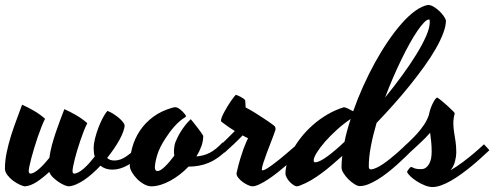

<svg xmlns="http://www.w3.org/2000/svg" viewBox="-66 -731 2011 781"><path d="M213.9 26.9Q207 26.9 195.6 22Q184.1 17.1 172.1 9Q160.2 1 149.4 -9.5Q138.7 -20 134.3 -31.7Q108.9 -7.8 83.5 8.8Q58.1 25.4 36.1 26.9Q28.8 26.9 14.9 20.5Q1 14.2 -12.5 4.2Q-25.9 -5.9 -35.9 -18.8Q-45.9 -31.7 -45.9 -44.9Q-45.9 -77.1 -38.8 -111.1Q-31.7 -145 -21.2 -178.7Q-10.7 -212.4 1.5 -244.4Q13.7 -276.4 23.9 -305.2Q48.8 -293.9 72.8 -280Q96.7 -266.1 117.2 -248Q109.9 -233.4 102.1 -213.4Q94.2 -193.4 86.9 -171.9Q79.6 -150.4 73 -128.4Q66.4 -106.4 61.5 -87.9Q56.6 -69.3 53.7 -55.2Q50.8 -41 50.8 -35.2Q50.8 -31.2 52.5 -28.1Q54.2 -24.9 58.1 -24.9Q65.4 -24.9 74.5 -30.3Q83.5 -35.6 93.5 -44.4Q103.5 -53.2 114 -64.7Q124.5 -76.2 134.8 -88.9Q138.2 -114.7 145 -140.1Q151.9 -165.5 160.2 -190.4Q168.5 -215.3 177.7 -239.5Q187 -263.7 195.8 -287.1Q220.7 -275.9 244.6 -262Q268.6 -248 289.1 -230Q281.7 -215.3 274.4 -196.8Q267.1 -178.2 260.5 -158.4Q253.9 -138.7 248 -119.4Q242.2 -100.1 238 -83.3Q233.9 -66.4 231.4 -53.7Q229 -41 229 -35.2Q229 -31.2 230.5 -28.1Q231.9 -24.9 235.8 -24.9Q243.7 -24.9 253.9 -30.5Q264.2 -36.1 275.1 -45.7Q286.1 -55.2 297.4 -67.9Q308.6 -80.6 319.3 -94.2Q314.9 -109.4 314.9 -128.9Q314.9 -144.5 320.3 -166.7Q325.7 -189 334 -210.9Q342.3 -232.9 352.3 -251.7Q362.3 -270.5 371.1 -279.8Q382.3 -275.9 394.3 -268.3Q406.2 -260.7 416.5 -252.2Q426.8 -243.7 433.3 -235.4Q439.9 -227.1 440.9 -222.2Q440.9 -211.4 435.5 -196.3Q430.2 -181.2 420.7 -163.6Q411.1 -146 398.2 -127Q385.3 -107.9 370.1 -88.9Q378.9 -78.1 399.9 -78.1Q424.3 -78.1 448.7 -95.5Q473.1 -112.8 504.9 -142.1Q509.8 -137.7 516.6 -130.6Q523.4 -123.5 527.8 -118.2Q486.8 -77.6 454.3 -59.3Q421.9 -41 391.1 -41Q361.8 -41 342.8 -57.1Q326.7 -40 309.8 -25.1Q293 -10.3 276.4 1Q259.8 12.2 243.9 19Q228 25.9 213.9 26.9Z M564 -49.8Q564 -35.2 574.7 -35.2Q585.9 -35.2 604.5 -53Q623 -70.8 643.1 -98.1Q642.1 -103.5 641.8 -107.7Q641.6 -111.8 641.6 -115.2Q641.6 -125 643.8 -138.4Q646 -151.9 654.8 -168.9Q660.6 -182.1 668.9 -194.8Q675.8 -206.1 685.5 -219Q695.3 -231.9 707 -243.2L710 -246.1Q714.8 -240.2 722.9 -230.2Q731 -220.2 739 -209.7Q747.1 -199.2 753.2 -190.4Q759.3 -181.6 760.7 -178.2Q760.7 -157.2 753.2 -136.2Q745.6 -115.2 732.9 -94.7Q762.2 -96.7 787.4 -109.6Q812.5 -122.6 839.8 -151.9Q844.2 -147.5 851.3 -139.9Q858.4 -132.3 862.8 -127Q842.3 -105.5 822.5 -91.3Q802.7 -77.1 783 -68.8Q763.2 -60.5 742.7 -56.9Q722.2 -53.2 700.7 -53.2Q684.1 -35.6 665 -21Q646 -6.3 626.2 4.4Q606.4 15.1 586.9 21Q567.4 26.9 549.8 26.9Q535.2 26.9 519.5 18.1Q503.9 9.3 491.2 -3.7Q478.5 -16.6 470.2 -31.2Q461.9 -45.9 461.9 -57.1Q461.9 -94.2 471.9 -130.9Q481.9 -167.5 503.2 -199.5Q524.4 -231.4 557.4 -255.9Q590.3 -280.3 635.7 -293Q637.2 -293.9 640.9 -294.4Q644.5 -294.9 647 -294.9Q653.8 -294.9 661.4 -289.8Q668.9 -284.7 675.5 -278.3Q682.1 -272 686.5 -265.9Q690.9 -259.8 690.9 -257.8Q689.9 -255.4 683.6 -251.7Q677.2 -248 666.5 -239.3Q655.8 -230.5 641.1 -214.1Q626.5 -197.8 608.9 -170.9Q582.5 -131.3 573.2 -99.4Q564 -67.4 564 -49.8Z M1054.2 -202.1Q1047.9 -183.1 1038.3 -158.7Q1028.8 -134.3 1020 -110.8Q1011.2 -87.4 1005.1 -68.4Q999 -49.3 999 -41Q999 -38.1 1002 -38.1Q1007.3 -38.1 1018.1 -44.4Q1028.8 -50.8 1042.7 -61Q1056.6 -71.3 1071.8 -83.5Q1086.9 -95.7 1100.8 -107.7Q1114.7 -119.6 1126 -129.4Q1137.2 -139.2 1143.1 -144Q1147.5 -139.6 1153.6 -132.8Q1159.7 -126 1165 -120.1Q1154.3 -109.4 1138.2 -94Q1122.1 -78.6 1103.3 -62.5Q1084.5 -46.4 1064.2 -30.3Q1043.9 -14.2 1024.7 -1.5Q1005.4 11.2 988.8 19Q972.2 26.9 960.9 26.9Q953.6 26.9 942.4 21.7Q931.2 16.6 920.9 9Q910.6 1.5 903.3 -7.8Q896 -17.1 896 -25.9Q903.3 -58.6 910.6 -83Q918 -107.4 924.3 -124.8Q930.7 -142.1 935.5 -152.8Q940.4 -163.6 942.9 -168.9Q937 -171.4 931.6 -174.3Q926.3 -177.2 920.9 -180.2Q913.1 -171.9 903.6 -162.6Q894 -153.3 884.3 -144Q874.5 -134.8 864.7 -126Q855 -117.2 847.2 -109.9L823.7 -133.8Q836.4 -146 854.2 -163.3Q872.1 -180.7 889.2 -198.2Q877 -205.6 867.2 -212.2Q857.4 -218.8 850.6 -224.1Q842.3 -230 835.9 -234.9Q833 -236.3 833 -241.2Q833 -246.6 837.2 -256.6Q841.3 -266.6 847.7 -278.1Q854 -289.6 861.3 -301.5Q868.7 -313.5 875.5 -323.2Q882.3 -333 887.5 -339.1Q892.6 -345.2 894 -345.2Q895 -345.2 900.6 -342.8Q906.2 -340.3 912.6 -337.2Q918.9 -334 924.3 -330.1Q929.7 -326.2 931.2 -323.2Q931.6 -320.8 932.1 -313Q932.6 -305.2 933.1 -293.9Q952.1 -284.2 972.2 -271.7Q992.2 -259.3 1008.8 -248Q1028.3 -235.4 1045.9 -222.2Q1052.2 -218.3 1054 -212.4Q1055.7 -206.5 1054.2 -202.1Z M1434.1 -54.2Q1434.1 -42 1441.9 -42Q1451.2 -42 1464.1 -47.9Q1477.1 -53.7 1491.2 -63.2Q1505.4 -72.8 1520 -84.5Q1534.7 -96.2 1547.6 -107.4Q1560.5 -118.7 1570.8 -128.4Q1581.1 -138.2 1586.9 -144Q1591.8 -139.6 1598.6 -132.8Q1605.5 -126 1610.8 -120.1Q1598.1 -107.4 1582 -91.8Q1565.9 -76.2 1547.6 -59.8Q1529.3 -43.5 1509.5 -28.1Q1489.7 -12.7 1470.2 -0.7Q1450.7 11.2 1432.1 18.6Q1413.6 25.9 1397 25.9Q1388.2 25.9 1375.5 17.8Q1362.8 9.8 1351.1 -2Q1339.4 -13.7 1331.3 -26.6Q1323.2 -39.6 1323.2 -49.8Q1323.2 -72.3 1326.2 -96.7Q1304.2 -77.1 1283.7 -59.6Q1263.2 -42 1242.4 -26.6Q1221.7 -11.2 1200 1.7Q1178.2 14.6 1153.8 23.9Q1146.5 26.9 1141.1 26.9Q1136.2 26.9 1128.4 22Q1120.6 17.1 1113.3 9.5Q1106 2 1100.6 -7.6Q1095.2 -17.1 1095.2 -25.9Q1095.2 -45.9 1102.8 -70.6Q1110.4 -95.2 1124.8 -121.3Q1139.2 -147.5 1159.9 -173.6Q1180.7 -199.7 1207 -222.9Q1233.4 -246.1 1265.1 -264.9Q1296.9 -283.7 1333 -294.9Q1339.8 -293.9 1350.6 -288.8Q1361.3 -283.7 1370.6 -278.3Q1388.2 -328.6 1410.9 -379.2Q1433.6 -429.7 1459.2 -476.3Q1484.9 -522.9 1512.7 -563.7Q1540.5 -604.5 1568.4 -636Q1596.2 -667.5 1623.3 -687Q1650.4 -706.5 1674.8 -710.9Q1685.5 -710.9 1697.5 -703.9Q1709.5 -696.8 1720.2 -686.8Q1731 -676.8 1738.5 -666Q1746.1 -655.3 1748 -647.9Q1748 -625.5 1736.8 -595.7Q1725.6 -565.9 1705.8 -531.5Q1686 -497.1 1658.9 -459.5Q1631.8 -421.9 1600.6 -383.1Q1569.3 -344.2 1534.9 -305.7Q1500.5 -267.1 1465.8 -231Q1451.2 -181.2 1442.6 -136Q1434.1 -90.8 1434.1 -54.2ZM1679.2 -651.9Q1670.9 -651.9 1658.9 -639.6Q1647 -627.4 1632.1 -605.7Q1617.2 -584 1600.6 -554.2Q1584 -524.4 1566.9 -489.3Q1549.8 -454.1 1532.7 -414.6Q1515.6 -375 1500.5 -334.5Q1537.1 -379.4 1570.1 -424.6Q1603 -469.7 1627.9 -510.3Q1652.8 -550.8 1667.5 -584.5Q1682.1 -618.2 1682.1 -640.1Q1682.1 -643.1 1681.9 -647.5Q1681.6 -651.9 1679.2 -651.9ZM1215.8 -70.8Q1231.9 -70.8 1263.7 -93.5Q1295.4 -116.2 1335.4 -154.3Q1339.8 -176.8 1346.2 -200Q1352.5 -223.1 1360.4 -247.1Q1332 -228 1304.9 -203.6Q1277.8 -179.2 1256.8 -155.3Q1235.8 -131.3 1222.9 -110.6Q1210 -89.8 1210 -79.1Q1210 -70.8 1215.8 -70.8Z M1577.6 -134.8Q1588.9 -145.5 1603.3 -159.2Q1617.7 -172.9 1632.1 -189Q1646.5 -205.1 1658.9 -223.6Q1671.4 -242.2 1678.7 -263.7Q1680.7 -274.9 1684.8 -287.4Q1689 -299.8 1694.1 -310.1Q1699.2 -320.3 1704.1 -327.1Q1709 -334 1712.9 -334Q1718.8 -330.6 1730.5 -321Q1742.2 -311.5 1753.9 -300.8Q1765.6 -290 1774.7 -281Q1783.7 -272 1783.7 -270Q1777.8 -247.6 1778.1 -229.5Q1778.3 -211.4 1781 -193.8Q1783.7 -176.3 1786.9 -156.5Q1790 -136.7 1790 -110.8Q1790 -95.2 1784.9 -75Q1779.8 -54.7 1767.1 -38.6Q1792 -53.2 1816.4 -71.5Q1840.8 -89.8 1859.9 -106Q1882.3 -125 1902.8 -144L1924.8 -120.1Q1908.7 -105 1889.9 -87.9Q1871.1 -70.8 1850.8 -54.2Q1830.6 -37.6 1809.6 -22.5Q1788.6 -7.3 1768.1 4.4Q1747.6 16.1 1728.5 22.9Q1709.5 29.8 1692.9 29.8Q1678.7 29.8 1661.6 22.9Q1644.5 16.1 1629.4 6.3Q1614.3 -3.4 1603 -14.2Q1591.8 -24.9 1589.8 -32.2Q1589.8 -33.2 1591.8 -36.4Q1593.8 -39.6 1596.4 -43Q1599.1 -46.4 1601.8 -49.1Q1604.5 -51.8 1606 -51.8Q1608.9 -51.8 1617.7 -47.4Q1626.5 -43 1647 -43Q1658.2 -43 1666.3 -48.8Q1674.3 -54.7 1679.7 -64.5Q1685.1 -74.2 1687.5 -86.9Q1689.9 -99.6 1689.9 -113.8Q1689.9 -134.3 1688 -153.6Q1686 -172.9 1683.6 -190.9Q1675.3 -181.2 1664.6 -170.4Q1653.8 -159.7 1642.8 -149.2Q1631.8 -138.7 1620.8 -128.7Q1609.9 -118.7 1601.1 -110.8L1577.6 -134.8Z"/></svg>

Font: Yesteryear
Style: Regular
Weight: 400
Designer: Astigmatic (AOETI)
Foundry: Astigmatic (AOETI)
Version: Version 1.000